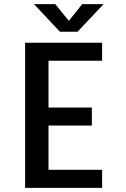

<svg xmlns="http://www.w3.org/2000/svg" viewBox="-20 -906 610 926"><path d="M479.5 -886 354 -753H269L144 -886H246.5L312 -805.5L376.5 -886ZM472.5 -613H214V-387.5H423V-300.5H214V-87H472.5V0H101V-700H472.5Z"/></svg>

Font: League Mono Narrow Medium
Style: Regular
Weight: 500
Width: 3
Designer: Tyler Finck
Foundry: The League of Moveable Type / Tyler Finck
Version: Version 2.210